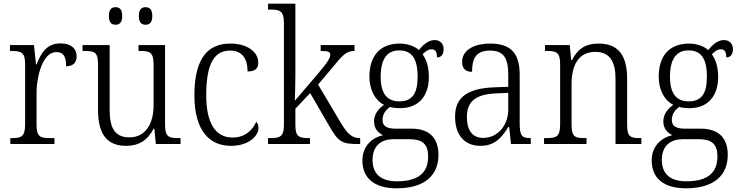

<svg xmlns="http://www.w3.org/2000/svg" viewBox="-20 -780 4004 1040"><path d="M36 0H275V-32H250C200 -32 178 -38 178 -103V-275C178 -373 214 -498 284 -498C324 -498 338 -474 338 -421C379 -421 395 -444 395 -475C395 -517 365 -545 307 -545C231 -545 201 -489 178 -431H175L164 -536H34V-504H41C95 -504 116 -497 116 -433V-106C116 -39 94 -32 44 -32H36Z M769 -646C790 -646 805 -658 805 -693C805 -730 790 -741 769 -741C747 -741 732 -730 732 -693C732 -658 747 -646 769 -646ZM606 -646C627 -646 642 -658 642 -693C642 -730 627 -741 606 -741C584 -741 570 -730 570 -693C570 -658 584 -646 606 -646ZM663 10C732 10 780 -20 812 -83H816L824 0H958V-32H946C896 -32 874 -38 874 -103V-536H730V-504H738C793 -504 812 -497 812 -428V-210C812 -112 770 -36 681 -36C598 -36 574 -92 574 -186V-536H427V-504H437C491 -504 511 -497 511 -434V-185C511 -49 563 10 663 10Z M1231 10C1330 10 1380 -46 1380 -86C1380 -102 1376 -112 1368 -120C1347 -74 1307 -35 1240 -35C1148 -35 1097 -111 1097 -265C1097 -450 1149 -506 1227 -506C1296 -506 1321 -456 1321 -393C1359 -393 1379 -406 1379 -440C1379 -503 1314 -544 1228 -544C1116 -544 1033 -478 1033 -264C1033 -69 1117 10 1231 10Z M1432 0H1659V-32H1654C1602 -32 1580 -38 1580 -102V-191L1660 -276L1760 -103C1813 -10 1832 0 1919 0H1931V-32H1927C1886 -32 1859 -58 1823 -120L1703 -322L1779 -412C1834 -479 1854 -504 1900 -504V-536H1717V-504C1754 -504 1769 -501 1769 -484C1769 -468 1758 -446 1700 -378L1577 -234C1578 -258 1580 -333 1580 -374V-760H1432V-728H1447C1495 -728 1518 -721 1518 -656V-105C1518 -39 1497 -32 1444 -32H1432Z M2129 240C2281 240 2355 169 2355 59C2355 -26 2312 -83 2209 -83H2124C2077 -83 2052 -96 2052 -130C2052 -164 2071 -185 2092 -201C2103 -196 2131 -194 2146 -194C2251 -194 2303 -263 2303 -364C2303 -422 2288 -459 2269 -486C2286 -503 2299 -513 2319 -513C2340 -513 2347 -496 2347 -469C2372 -469 2383 -488 2383 -514C2383 -540 2367 -563 2334 -563C2295 -563 2266 -529 2249 -509C2228 -528 2190 -544 2146 -544C2037 -544 1981 -476 1981 -364C1981 -298 2009 -238 2060 -212C2031 -192 2006 -162 2006 -123C2006 -82 2030 -59 2055 -48C2000 -36 1943 8 1943 89C1943 183 2005 240 2129 240ZM2143 -231C2077 -231 2042 -273 2042 -364C2042 -462 2078 -507 2142 -507C2210 -507 2242 -464 2242 -365C2242 -270 2211 -231 2143 -231ZM2131 202C2030 202 1998 150 1998 86C1998 4 2051 -26 2111 -26H2197C2266 -26 2299 -2 2299 68C2299 148 2255 202 2131 202Z M2582 10C2664 10 2701 -40 2733 -92H2738L2748 0H2855V-32H2851C2807 -32 2795 -46 2795 -111V-375C2795 -493 2745 -544 2636 -544C2539 -544 2483 -503 2483 -445C2483 -408 2502 -391 2537 -391C2537 -462 2557 -506 2634 -506C2717 -506 2733 -454 2733 -372V-310L2656 -307C2513 -301 2445 -254 2445 -148C2445 -40 2504 10 2582 10ZM2597 -33C2536 -33 2509 -79 2509 -145C2509 -224 2548 -269 2666 -274L2733 -277V-185C2733 -103 2677 -33 2597 -33Z M2927 0H3157V-32H3149C3096 -32 3076 -38 3076 -102V-326C3076 -421 3110 -499 3205 -499C3285 -499 3314 -443 3314 -354V0H3454V-32H3447C3394 -32 3377 -39 3377 -105V-354C3377 -485 3325 -544 3223 -544C3158 -544 3113 -522 3078 -454H3074L3066 -536H2932V-504H2943C2993 -504 3014 -497 3014 -433V-105C3014 -39 2993 -32 2939 -32H2927Z M3696 240C3848 240 3922 169 3922 59C3922 -26 3879 -83 3776 -83H3691C3644 -83 3619 -96 3619 -130C3619 -164 3638 -185 3659 -201C3670 -196 3698 -194 3713 -194C3818 -194 3870 -263 3870 -364C3870 -422 3855 -459 3836 -486C3853 -503 3866 -513 3886 -513C3907 -513 3914 -496 3914 -469C3939 -469 3950 -488 3950 -514C3950 -540 3934 -563 3901 -563C3862 -563 3833 -529 3816 -509C3795 -528 3757 -544 3713 -544C3604 -544 3548 -476 3548 -364C3548 -298 3576 -238 3627 -212C3598 -192 3573 -162 3573 -123C3573 -82 3597 -59 3622 -48C3567 -36 3510 8 3510 89C3510 183 3572 240 3696 240ZM3710 -231C3644 -231 3609 -273 3609 -364C3609 -462 3645 -507 3709 -507C3777 -507 3809 -464 3809 -365C3809 -270 3778 -231 3710 -231ZM3698 202C3597 202 3565 150 3565 86C3565 4 3618 -26 3678 -26H3764C3833 -26 3866 -2 3866 68C3866 148 3822 202 3698 202Z"/></svg>

Font: Noto Serif Bengali SemiCondensed Light
Style: Regular
Weight: 300
Width: 4
Designer: Juan Bruce, Universal Thirst, Indian Type Foundry and the Monotype Design Team.
Foundry: Monotype Imaging Inc.
Version: Version 2.003